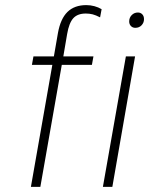

<svg xmlns="http://www.w3.org/2000/svg" viewBox="-20 -732 584 752"><path d="M101 0 185 -478H105L111 -511H191L207 -603Q217 -658.5 244.2 -685.2Q271.5 -712 318 -712Q334 -712 349.8 -707.8Q365.5 -703.5 378 -696L372 -664Q355.5 -672.5 343 -675.8Q330.5 -679 316 -679Q284 -679 267.2 -660.8Q250.5 -642.5 243 -599L228 -511H346L340 -478H222L138 0ZM383 0 473 -511H509L420 0ZM510 -623Q499.5 -623 492.8 -630Q486 -637 486 -648Q486 -663 496 -673Q506 -683 520 -683Q530.5 -683 537.2 -676Q544 -669 544 -657Q544 -643 534.5 -633Q525 -623 510 -623Z"/></svg>

Font: Overpass Thin
Style: Italic
Weight: 250
Italic angle: -10°
Designer: Delve Withrington, Dave Bailey, Thomas Jockin
Foundry: Delve Fonts LLC
Version: Version 4.000